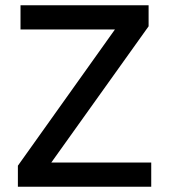

<svg xmlns="http://www.w3.org/2000/svg" viewBox="-20 -710 642 730"><path d="M48 0V-80L417 -598H58V-690H545V-610L175 -92H555V0Z"/></svg>

Font: Oxanium Medium
Style: Regular
Weight: 500
Designer: Severin Meyer
Version: Version 1.001